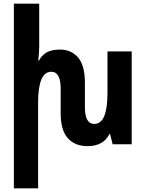

<svg xmlns="http://www.w3.org/2000/svg" viewBox="-20 -780 787 1038"><path d="M561 -502H692V0H589L575 -56H572Q539 10 454 10Q384 10 346 -33.5Q308 -77 308 -168V-302Q308 -392 257 -392Q186 -392 186 -225V238H55V-760H192V-530Q192 -511 190.5 -492Q189 -473 187 -453H191Q206 -482 233 -497Q260 -512 304 -512Q366 -512 402.5 -468.5Q439 -425 439 -334V-200Q439 -110 490 -110Q561 -110 561 -277Z"/></svg>

Font: Noto Sans Armenian ExtraCondensed
Style: Bold
Weight: 700
Width: 2
Designer: Monotype Design Team
Foundry: Monotype Imaging Inc.
Version: Version 2.008; ttfautohint (v1.8.4.7-5d5b)